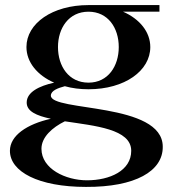

<svg xmlns="http://www.w3.org/2000/svg" viewBox="-20 -520 676 755"><path d="M328 -169C471 -169 571 -242 571 -335C571 -394 530 -445 464 -474H607V-500H329H328C186 -500 84 -428 84 -335C84 -276 126 -224 193 -195C134 -182 86 -158 85 -118C84 -82 124 -65 180 -53C86 -32 19 13 19 73C19 155 131 215 318 215C512 216 621 153 620 57C620 -119 180 -80 180 -144C180 -164 209 -174 235 -181C263 -173 295 -169 328 -169ZM328 -195C250 -195 208 -260 208 -335C208 -409 250 -474 328 -474C405 -474 447 -410 447 -335C447 -260 405 -195 328 -195ZM143 65C143 19 186 -19 235 -43C353 -25 496 -13 496 73C496 151 412 189 322 189C238 189 143 144 143 65Z"/></svg>

Font: Sprat Medium
Style: Regular
Weight: 500
Designer: Ethan Nakache
Foundry: Collletttivo
Version: Version 2.000;Glyphs 3.2 (3217)